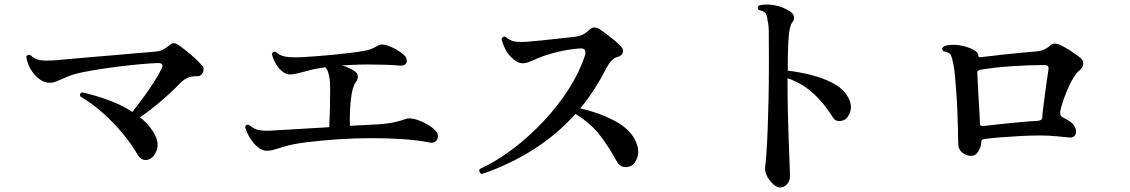

<svg xmlns="http://www.w3.org/2000/svg" viewBox="-20 -790 5040 856"><path d="M645 -80Q632 -74 618 -78.5Q604 -83 593 -101Q565 -150 524 -198.5Q483 -247 435.5 -289Q388 -331 338 -360Q333 -374 347 -378Q402 -366 461.5 -344.5Q521 -323 570 -291Q593 -320 618.5 -354.5Q644 -389 665.5 -423Q687 -457 699 -481Q715 -509 684 -509Q653 -508 608.5 -504Q564 -500 515 -494Q466 -488 422 -481Q378 -474 349 -468Q309 -460 282.5 -449Q256 -438 238.5 -430Q221 -422 205 -421Q179 -420 155.5 -437.5Q132 -455 116.5 -482Q101 -509 97 -537Q99 -543 105 -545Q111 -547 116 -544Q136 -525 161.5 -521.5Q187 -518 236 -522Q258 -524 301.5 -528Q345 -532 399 -536.5Q453 -541 506.5 -545.5Q560 -550 602.5 -554Q645 -558 665 -559Q691 -561 706 -568.5Q721 -576 734 -587Q753 -605 773 -591Q787 -582 808 -565.5Q829 -549 849 -530.5Q869 -512 881 -498Q889 -490 887.5 -478Q886 -466 878 -457.5Q870 -449 857 -450Q835 -451 817 -443Q799 -435 786 -422Q751 -385 701 -342Q651 -299 604 -267Q627 -249 644.5 -228Q662 -207 673 -184Q689 -150 678.5 -120Q668 -90 645 -80Z M1168 -118Q1149 -118 1129.5 -134Q1110 -150 1095 -174Q1080 -198 1073 -223Q1076 -238 1091 -233Q1111 -214 1137.5 -209.5Q1164 -205 1210 -209Q1248 -211 1313.5 -215Q1379 -219 1448 -223Q1450 -262 1451 -307Q1452 -352 1452 -389Q1452 -426 1449 -442Q1446 -459 1442 -471Q1438 -483 1430 -490Q1408 -487 1387.5 -483Q1367 -479 1350 -474Q1329 -469 1309 -463.5Q1289 -458 1273 -458Q1255 -458 1238 -472Q1221 -486 1209 -507Q1197 -528 1192 -549Q1197 -563 1210 -558Q1227 -542 1253 -537.5Q1279 -533 1325 -535Q1354 -537 1391.5 -539.5Q1429 -542 1468.5 -546Q1508 -550 1543.5 -554.5Q1579 -559 1602 -563Q1621 -566 1635.5 -572Q1650 -578 1664 -586Q1674 -592 1684.5 -591.5Q1695 -591 1704 -588Q1726 -581 1745.5 -570Q1765 -559 1778 -548Q1798 -530 1792.5 -512Q1787 -494 1755 -498Q1737 -500 1709 -501Q1681 -502 1656 -502Q1622 -503 1583 -502Q1544 -501 1504 -498Q1521 -494 1535.5 -487Q1550 -480 1562 -472Q1575 -463 1575.5 -449.5Q1576 -436 1565 -422Q1554 -406 1548 -372Q1542 -338 1540.5 -299.5Q1539 -261 1540 -229Q1581 -231 1615.5 -233Q1650 -235 1672 -236Q1711 -239 1738 -245Q1765 -251 1784 -258Q1805 -267 1836 -257Q1859 -250 1883 -236.5Q1907 -223 1922 -207Q1933 -195 1932.5 -181.5Q1932 -168 1922 -159.5Q1912 -151 1892 -155Q1870 -160 1837 -164Q1804 -168 1770 -170Q1712 -174 1636.5 -174Q1561 -174 1487 -169Q1412 -164 1348 -156Q1284 -148 1249 -137Q1222 -129 1204.5 -123.5Q1187 -118 1168 -118Z M2128 -14Q2113 -21 2118 -36Q2192 -70 2265 -125Q2338 -180 2402.5 -248.5Q2467 -317 2515 -392Q2563 -467 2587 -540Q2598 -577 2566 -574Q2518 -571 2466.5 -558.5Q2415 -546 2382 -532Q2358 -522 2341.5 -515Q2325 -508 2310 -508Q2285 -508 2258 -536Q2241 -553 2231 -574.5Q2221 -596 2216 -616Q2218 -622 2223 -625Q2228 -628 2234 -626Q2251 -610 2272.5 -605.5Q2294 -601 2331 -604Q2355 -606 2391.5 -609.5Q2428 -613 2466.5 -617.5Q2505 -622 2534 -625Q2561 -627 2578 -635.5Q2595 -644 2605 -655Q2617 -667 2629 -667.5Q2641 -668 2651 -661Q2664 -653 2682.5 -639Q2701 -625 2719.5 -610Q2738 -595 2749 -583Q2761 -570 2756.5 -555.5Q2752 -541 2733 -536Q2717 -532 2704 -517Q2691 -502 2682 -484Q2632 -385 2567 -307Q2650 -288 2718 -252.5Q2786 -217 2812 -165Q2832 -123 2822.5 -91.5Q2813 -60 2792 -50Q2775 -42 2757.5 -46.5Q2740 -51 2730 -70Q2691 -141 2651 -191.5Q2611 -242 2546 -282Q2464 -191 2359 -124Q2254 -57 2128 -14Z M3458 46Q3444 46 3427 31Q3410 16 3399.5 -5Q3389 -26 3391 -45Q3394 -62 3397 -106Q3400 -150 3402.5 -213Q3405 -276 3406.5 -349.5Q3408 -423 3408 -499Q3408 -510 3408 -521Q3408 -532 3408 -541Q3408 -614 3407.5 -648Q3407 -682 3402 -699Q3400 -722 3392 -732Q3384 -742 3363 -745Q3353 -757 3365 -766Q3394 -773 3431.5 -767Q3469 -761 3504 -738Q3516 -730 3519.5 -716.5Q3523 -703 3513 -691Q3505 -682 3500.5 -659Q3496 -636 3494 -592Q3492 -548 3492 -475Q3544 -469 3597 -455.5Q3650 -442 3693 -419.5Q3736 -397 3757 -363Q3779 -328 3772 -298Q3765 -268 3745 -256Q3732 -249 3717 -250.5Q3702 -252 3693 -267Q3652 -333 3601.5 -377.5Q3551 -422 3491 -441V-433Q3491 -366 3492.5 -294Q3494 -222 3496.5 -159.5Q3499 -97 3500.5 -55Q3502 -13 3502 -5Q3502 17 3488.5 31.5Q3475 46 3458 46Z M4309 -95Q4290 -95 4271 -109Q4252 -123 4252 -152Q4252 -174 4251 -209.5Q4250 -245 4248.5 -287.5Q4247 -330 4244 -371.5Q4241 -413 4238 -447.5Q4235 -482 4231 -501Q4226 -530 4219.5 -543.5Q4213 -557 4187 -561Q4175 -571 4186 -582Q4206 -592 4240.5 -590Q4275 -588 4313 -572Q4342 -559 4342 -540Q4342 -535 4352 -535Q4392 -540 4438.5 -545Q4485 -550 4529 -554.5Q4573 -559 4603 -561Q4637 -564 4663 -588Q4678 -602 4703 -591Q4721 -584 4750 -565.5Q4779 -547 4798 -531Q4810 -521 4809.5 -506.5Q4809 -492 4798 -481Q4785 -471 4776.5 -459Q4768 -447 4758 -430Q4747 -410 4735.5 -382Q4724 -354 4716 -329Q4708 -304 4707 -293Q4704 -274 4718 -267Q4729 -261 4743 -253Q4757 -245 4764 -236Q4781 -217 4776.5 -196Q4772 -175 4747 -177Q4727 -179 4691.5 -182.5Q4656 -186 4618 -186Q4577 -186 4529.5 -183.5Q4482 -181 4439 -177.5Q4396 -174 4367 -170Q4355 -168 4355 -158Q4355 -138 4342.5 -116.5Q4330 -95 4309 -95ZM4362 -228Q4380 -230 4411 -233.5Q4442 -237 4477.5 -240.5Q4513 -244 4546 -247Q4579 -250 4603 -251Q4626 -252 4627 -266Q4627 -278 4630.5 -304.5Q4634 -331 4638 -363.5Q4642 -396 4646.5 -426.5Q4651 -457 4654 -477Q4656 -491 4652 -495.5Q4648 -500 4633 -500Q4570 -500 4493 -495Q4416 -490 4351 -479Q4336 -476 4337 -466Q4338 -448 4339.5 -416Q4341 -384 4343 -348.5Q4345 -313 4347 -283.5Q4349 -254 4349 -240Q4349 -232 4352.5 -230Q4356 -228 4362 -228Z"/></svg>

Font: Zen Old Mincho
Style: Bold
Weight: 700
Designer: Yoshimichi Ohira
Foundry: Positype
Version: Version 1.500